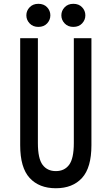

<svg xmlns="http://www.w3.org/2000/svg" viewBox="-20 -978 586 1007"><path d="M272.9 9.3Q185.1 9.3 135.5 -44.7Q85.9 -98.6 85.9 -216.3V-777.8H178.7V-227.5Q178.7 -146.5 203.4 -113.5Q228 -80.6 272.9 -80.6Q317.9 -80.6 342.5 -113.5Q367.2 -146.5 367.2 -227.5V-777.8H459.5V-216.3Q459.5 -98.6 410.2 -44.7Q360.8 9.3 272.9 9.3ZM364.7 -836.9Q336.4 -836.9 319.1 -855.2Q301.8 -873.5 301.8 -897.5Q301.8 -921.9 319.1 -939.9Q336.4 -958 364.7 -958Q393.6 -958 410.6 -939.9Q427.7 -921.9 427.7 -897.5Q427.7 -873.5 410.6 -855.2Q393.6 -836.9 364.7 -836.9ZM181.2 -836.9Q152.8 -836.9 135.5 -855.2Q118.2 -873.5 118.2 -897.5Q118.2 -921.9 135.5 -939.9Q152.8 -958 181.2 -958Q210 -958 227.1 -939.9Q244.1 -921.9 244.1 -897.5Q244.1 -873.5 227.1 -855.2Q210 -836.9 181.2 -836.9Z"/></svg>

Font: Voltaire
Style: Regular
Weight: 400
Designer: Yvonne Schüttler, Eben Sorkin, Emma Marichal
Foundry: Sorkin Type Co.
Version: Version 1.010; ttfautohint (v1.8.4.7-5d5b)